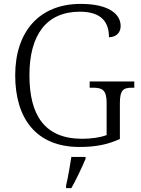

<svg xmlns="http://www.w3.org/2000/svg" viewBox="-20 -744 722 985"><path d="M388 10C472 10 534 -3 595 -31V-215C595 -284 614 -294 658 -294H669V-326H440V-294H457C503 -294 527 -284 527 -217V-51C496 -39 448 -32 402 -32C208 -32 131 -154 131 -358C131 -565 218 -684 390 -684C504 -684 539 -627 539 -553C573 -553 599 -574 599 -610C599 -672 538 -724 394 -724C180 -724 58 -580 58 -358C58 -137 165 10 388 10ZM319 208V221H346C370 180 401 113 419 71V61H346C339 107 330 161 319 208Z"/></svg>

Font: Noto Serif Lao Light
Style: Regular
Weight: 300
Designer: Monotype Design Team
Foundry: Monotype Imaging Inc.
Version: Version 2.003